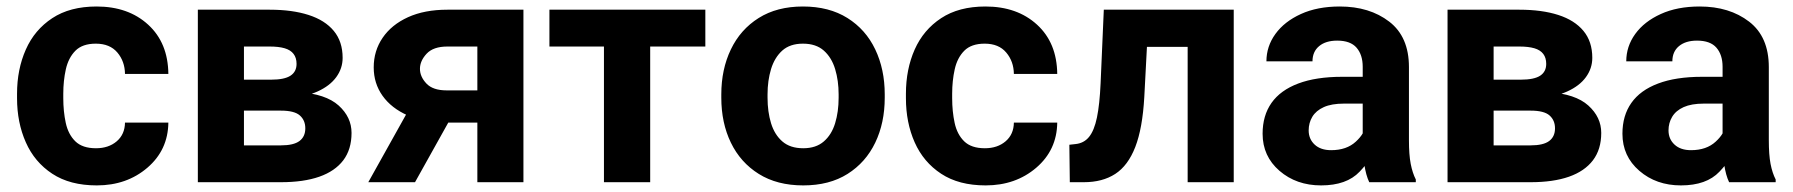

<svg xmlns="http://www.w3.org/2000/svg" viewBox="-20 -558 5491 588"><path d="M273.9 -104Q312.5 -104 337.4 -125.2Q362.3 -146.5 362.8 -182.6H495.6Q494.6 -98.6 431.4 -44.4Q368.2 9.8 276.4 9.8Q194.3 9.8 140.1 -25.9Q85.9 -61.5 59.1 -122.1Q32.2 -182.6 32.2 -257.3V-271Q32.2 -345.7 59.1 -406.3Q85.9 -466.8 140.1 -502.4Q194.3 -538.1 275.9 -538.1Q373 -538.1 433.8 -482.4Q494.6 -426.8 495.6 -331.5H362.8Q362.3 -370.1 339.4 -397.2Q316.4 -424.3 273.4 -424.3Q232.4 -424.3 210.9 -402.6Q189.5 -380.9 181.6 -345.7Q173.8 -310.5 173.8 -271V-257.3Q173.8 -216.8 181.4 -181.6Q189 -146.5 210.7 -125.2Q232.4 -104 273.9 -104Z M840.3 -219.2H675.3L674.3 -314H810.1Q851.1 -314 869.6 -326.2Q888.2 -338.4 888.2 -362.3Q888.2 -380.9 879.1 -392.8Q870.1 -404.8 851.8 -410.2Q833.5 -415.5 806.2 -415.5H727.1V0H585.9V-528.3H806.2Q875 -528.3 925 -512.2Q975.1 -496.1 1002.2 -463.4Q1029.3 -430.7 1029.3 -380.9Q1029.3 -348.6 1009.8 -321.8Q990.2 -294.9 952.4 -277.8Q914.6 -260.7 860.4 -256.8ZM840.3 0H639.6L689.5 -112.8H840.3Q879.4 -112.8 897.2 -126.2Q915 -139.6 915 -165Q915 -189.5 898.4 -204.3Q881.8 -219.2 840.3 -219.2H708.5L709.5 -314H859.4L894.5 -275.9Q977.5 -270.5 1017.1 -234.9Q1056.6 -199.2 1056.6 -150.9Q1056.6 -100.6 1031.3 -67.1Q1005.9 -33.7 957.8 -16.8Q909.7 0 840.3 0Z M1255.9 -265.1H1398.9L1251 0H1107.9ZM1350.1 -528.3H1583V0H1441.9V-415.5H1350.1Q1307.1 -415.5 1286.6 -393.6Q1266.1 -371.6 1266.1 -347.2Q1266.1 -323.2 1285.9 -302.2Q1305.7 -281.2 1347.7 -281.2H1493.7V-182.6H1347.7Q1278.3 -182.6 1228.5 -204.6Q1178.7 -226.6 1151.6 -264.6Q1124.5 -302.7 1124.5 -351.6Q1124.5 -402.3 1151.9 -442.4Q1179.2 -482.4 1229.7 -505.4Q1280.3 -528.3 1350.1 -528.3Z M1971.2 -528.3V0H1829.6V-528.3ZM2140.1 -528.3V-415.5H1662.6V-528.3Z M2189 -258.8V-269Q2189 -345.7 2218.3 -406.7Q2247.6 -467.8 2303.5 -502.9Q2359.4 -538.1 2439 -538.1Q2519 -538.1 2575.2 -502.9Q2631.3 -467.8 2660.4 -406.7Q2689.5 -345.7 2689.5 -269V-258.8Q2689.5 -181.6 2660.4 -121.1Q2631.3 -60.5 2575.7 -25.4Q2520 9.8 2439.9 9.8Q2359.9 9.8 2303.7 -25.4Q2247.6 -60.5 2218.3 -121.1Q2189 -181.6 2189 -258.8ZM2330.6 -269V-258.8Q2330.6 -215.8 2341.3 -180.7Q2352.1 -145.5 2376 -124.8Q2399.9 -104 2439.9 -104Q2479 -104 2502.9 -124.8Q2526.9 -145.5 2537.6 -180.7Q2548.3 -215.8 2548.3 -258.8V-269Q2548.3 -311 2537.6 -346.4Q2526.9 -381.8 2502.9 -403.1Q2479 -424.3 2439 -424.3Q2399.4 -424.3 2375.7 -403.1Q2352.1 -381.8 2341.3 -346.4Q2330.6 -311 2330.6 -269Z M2996.1 -104Q3034.7 -104 3059.6 -125.2Q3084.5 -146.5 3085 -182.6H3217.8Q3216.8 -98.6 3153.6 -44.4Q3090.3 9.8 2998.5 9.8Q2916.5 9.8 2862.3 -25.9Q2808.1 -61.5 2781.2 -122.1Q2754.4 -182.6 2754.4 -257.3V-271Q2754.4 -345.7 2781.2 -406.3Q2808.1 -466.8 2862.3 -502.4Q2916.5 -538.1 2998 -538.1Q3095.2 -538.1 3156 -482.4Q3216.8 -426.8 3217.8 -331.5H3085Q3084.5 -370.1 3061.5 -397.2Q3038.6 -424.3 2995.6 -424.3Q2954.6 -424.3 2933.1 -402.6Q2911.6 -380.9 2903.8 -345.7Q2896 -310.5 2896 -271V-257.3Q2896 -216.8 2903.6 -181.6Q2911.1 -146.5 2932.9 -125.2Q2954.6 -104 2996.1 -104Z M3653.8 -528.3V-414.5H3395.5V-528.3ZM3758.3 -528.3V0H3617.2V-528.3ZM3360.4 -528.3H3498.5L3484.4 -260.7Q3479 -165 3456.8 -107.9Q3434.6 -50.8 3395.5 -25.4Q3356.4 0 3299.3 0H3256.3L3254.9 -114.7L3272.9 -116.7Q3299.3 -119.1 3315.2 -138.7Q3331.1 -158.2 3339.4 -198.2Q3347.7 -238.3 3350.6 -303.2Z M4153.3 -121.1V-353.5Q4153.3 -390.1 4134.5 -411.9Q4115.7 -433.6 4075.2 -433.6Q4040 -433.6 4019.8 -416.7Q3999.5 -399.9 3999.5 -370.1H3858.4Q3858.4 -416 3886 -454.1Q3913.6 -492.2 3964.1 -515.1Q4014.6 -538.1 4083 -538.1Q4174.3 -538.1 4234.6 -491.7Q4294.9 -445.3 4294.9 -352.5V-128.9Q4294.9 -84 4300.3 -56.2Q4305.7 -28.3 4315.9 -8.3V0H4173.3Q4163.1 -21.5 4158.2 -54.7Q4153.3 -87.9 4153.3 -121.1ZM4171.9 -322.8 4172.9 -240.7H4095.7Q4058.1 -240.7 4034.2 -230Q4010.3 -219.2 3999 -200.4Q3987.8 -181.6 3987.8 -158.7Q3987.8 -132.3 4006.1 -115.2Q4024.4 -98.1 4056.6 -98.1Q4104 -98.1 4132.3 -124.3Q4160.6 -150.4 4160.6 -174.3L4198.2 -112.8Q4183.6 -74.2 4143.8 -32.2Q4104 9.8 4025.9 9.8Q3950.2 9.8 3898.4 -34.9Q3846.7 -79.6 3846.7 -148.4Q3846.7 -204.1 3874 -242.9Q3901.4 -281.7 3955.8 -302.2Q4010.3 -322.8 4090.3 -322.8Z M4667.5 -219.2H4502.4L4501.5 -314H4637.2Q4678.2 -314 4696.8 -326.2Q4715.3 -338.4 4715.3 -362.3Q4715.3 -380.9 4706.3 -392.8Q4697.3 -404.8 4679 -410.2Q4660.6 -415.5 4633.3 -415.5H4554.2V0H4413.1V-528.3H4633.3Q4702.1 -528.3 4752.2 -512.2Q4802.2 -496.1 4829.3 -463.4Q4856.4 -430.7 4856.4 -380.9Q4856.4 -348.6 4836.9 -321.8Q4817.4 -294.9 4779.5 -277.8Q4741.7 -260.7 4687.5 -256.8ZM4667.5 0H4466.8L4516.6 -112.8H4667.5Q4706.5 -112.8 4724.4 -126.2Q4742.2 -139.6 4742.2 -165Q4742.2 -189.5 4725.6 -204.3Q4709 -219.2 4667.5 -219.2H4535.6L4536.6 -314H4686.5L4721.7 -275.9Q4804.7 -270.5 4844.2 -234.9Q4883.8 -199.2 4883.8 -150.9Q4883.8 -100.6 4858.4 -67.1Q4833 -33.7 4784.9 -16.8Q4736.8 0 4667.5 0Z M5255.4 -121.1V-353.5Q5255.4 -390.1 5236.6 -411.9Q5217.8 -433.6 5177.2 -433.6Q5142.1 -433.6 5121.8 -416.7Q5101.6 -399.9 5101.6 -370.1H4960.4Q4960.4 -416 4988 -454.1Q5015.6 -492.2 5066.2 -515.1Q5116.7 -538.1 5185.1 -538.1Q5276.4 -538.1 5336.7 -491.7Q5397 -445.3 5397 -352.5V-128.9Q5397 -84 5402.3 -56.2Q5407.7 -28.3 5418 -8.3V0H5275.4Q5265.1 -21.5 5260.3 -54.7Q5255.4 -87.9 5255.4 -121.1ZM5273.9 -322.8 5274.9 -240.7H5197.8Q5160.2 -240.7 5136.2 -230Q5112.3 -219.2 5101.1 -200.4Q5089.8 -181.6 5089.8 -158.7Q5089.8 -132.3 5108.2 -115.2Q5126.5 -98.1 5158.7 -98.1Q5206.1 -98.1 5234.4 -124.3Q5262.7 -150.4 5262.7 -174.3L5300.3 -112.8Q5285.6 -74.2 5245.8 -32.2Q5206.1 9.8 5127.9 9.8Q5052.2 9.8 5000.5 -34.9Q4948.7 -79.6 4948.7 -148.4Q4948.7 -204.1 4976.1 -242.9Q5003.4 -281.7 5057.9 -302.2Q5112.3 -322.8 5192.4 -322.8Z"/></svg>

Font: RobotoDEMO
Style: Regular
Weight: 400
Designer: Christian Robertson
Foundry: Google
Version: Version 2.136